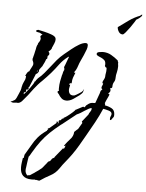

<svg xmlns="http://www.w3.org/2000/svg" viewBox="-99 -623 851 1120"><g transform="rotate(5 327.0 -63.0)"><path d="M-20 6Q-21 5 -23 5Q-24 4 -27 4Q-28 3 -30 2Q-32 1 -34 -1H-27Q-25 -2 -22.5 -3Q-20 -4 -19 -5Q-13 -9 -10 -10Q-5 -13 0.5 -24.5Q6 -36 11.5 -49.5Q17 -63 20 -70L23 -82Q23 -87 25 -93Q27 -104 31.5 -114Q36 -124 41 -135Q41 -135 43 -144Q43 -152 44 -154Q43 -154 43 -155H41Q40 -155 39 -156Q39 -157 40 -158V-159L48 -174Q52 -182 60 -184Q63 -192 71.5 -207Q80 -222 80 -228Q80 -236 77 -243Q73 -248 73 -257Q73 -259 73.5 -261Q74 -263 75 -265Q76 -267 76 -269.5Q76 -272 77 -274Q78 -276 80 -285Q82 -294 84 -303.5Q86 -313 87 -316Q90 -339 98 -348L96 -350Q101 -356 105.5 -364Q110 -372 110 -380Q110 -384 109 -386Q107 -388 107 -391Q107 -396 111 -399Q115 -402 118 -404V-405Q112 -407 110 -409Q107 -412 103 -412V-416Q103 -417 102.5 -415.5Q102 -414 101 -414Q102 -414 101 -413L98 -414Q96 -415 94.5 -415Q93 -415 91 -416Q89 -416 87 -416.5Q85 -417 83 -418Q79 -419 79 -423Q79 -425 84 -427.5Q89 -430 91 -430Q106 -427 127.5 -422Q149 -417 168.5 -410Q188 -403 194 -394Q196 -391 196.5 -387.5Q197 -384 197 -381Q197 -372 192 -360L183 -339Q180 -335 180 -331Q180 -327 173.5 -319.5Q167 -312 162 -310Q163 -309 163 -308.5Q163 -308 163 -308Q163 -306 164 -305Q168 -305 166 -302Q168 -300 168 -296Q168 -293 166.5 -289.5Q165 -286 161 -285Q160 -284 160 -283Q158 -279 158 -276V-275H159Q159 -264 152 -263Q150 -255 145 -244Q138 -231 135 -224V-223Q135 -220 133 -220L131 -218Q130 -215 126 -211Q125 -209 123.5 -207.5Q122 -206 121 -204Q119 -201 117 -198Q115 -195 117 -190H116V-189Q116 -186 115 -186Q113 -182 109.5 -178Q106 -174 100 -172L68 -94Q67 -90 62 -88L68 -82H60L64 -78H59L58 -77H56Q55 -76 51 -76V-70L53 -69L49 -62L48 -61H45Q41 -59 41 -59Q39 -57 39 -55Q39 -49 40 -48Q44 -52 53.5 -63Q63 -74 73 -87.5Q83 -101 90 -112.5Q97 -124 96 -127Q101 -127 105 -137Q108 -140 110 -143Q111 -145 114 -148Q134 -164 150 -183.5Q166 -203 182 -223Q197 -243 214 -263Q231 -283 254 -302Q271 -316 292.5 -333.5Q314 -351 336 -364Q358 -377 375 -377Q387 -377 387 -364Q387 -359 386 -352.5Q385 -346 383 -341Q377 -324 369 -306Q361 -288 353 -271Q346 -256 342 -243Q337 -227 330 -214Q328 -211 326.5 -209.5Q325 -208 324 -207Q324 -206 323.5 -203.5Q323 -201 322 -198L329 -199Q322 -183 317.5 -169.5Q313 -156 313 -141Q313 -138 311 -136V-135Q306 -135 305 -136Q303 -136 301 -134Q300 -133 300 -130Q299 -129 299 -127.5Q299 -126 298 -125L305 -128Q304 -119 302 -112Q301 -108 300.5 -105Q300 -102 300 -98Q300 -84 306.5 -75Q313 -66 328 -66Q331 -66 332 -67H335Q339 -69 346 -72.5Q353 -76 360 -81Q368 -86 375 -91Q382 -96 388 -110Q384 -92 381.5 -87.5Q379 -83 365 -71Q351 -60 330.5 -46.5Q310 -33 290 -33Q273 -33 261.5 -43.5Q250 -54 243 -67L239 -71Q235 -75 235 -79Q235 -81 236 -82V-84L242 -86L243 -87Q242 -89 241.5 -91Q241 -93 241 -95V-102Q241 -122 244.5 -142Q248 -162 253 -182H254Q256 -199 263 -210L265 -213H260L263 -217L260 -226Q262 -230 267.5 -244.5Q273 -259 278 -273Q283 -287 284 -289Q280 -289 277 -286Q250 -266 230 -239Q220 -225 209.5 -212Q199 -199 188 -186Q166 -161 141 -136Q128 -124 117 -111.5Q106 -99 95 -85L65 -45Q50 -26 33 -7Q21 5 9 5Q3 4 -3.5 5Q-10 6 -17 6ZM105 -185Q107 -190 111 -190L108 -194Q107 -192 106 -189.5Q105 -187 104 -185ZM584 -446Q569 -446 560.5 -459.5Q552 -473 552 -486Q582 -508 612.5 -529.5Q643 -551 675 -563L687 -572L688 -568Q688 -562 675 -551.5Q662 -541 656 -539Q655 -537 646 -522.5Q637 -508 624.5 -490.5Q612 -473 600.5 -459.5Q589 -446 584 -446ZM175 446Q173 446 170 446Q167 446 165 445Q163 444 160 444Q157 444 155 443Q154 444 152 444Q152 444 146 442Q143 443 137 443H128Q61 443 61 377Q61 370 61.5 363.5Q62 357 63 350Q64 343 65 336.5Q66 330 67 323L72 322L75 303Q96 269 110 243.5Q124 218 142.5 196Q161 174 193 152Q193 147 200 143L196 139L205 136L244 103L245 99V96Q246 95 245 92Q250 93 252 97Q254 99 254 101V105L253 103V108L254 106Q254 110 253 111V121Q253 125 253 118Q253 111 254 109Q255 106 255 101Q256 98 258 96Q258 94 260 94L254 92Q261 83 264 83L267 84L266 85Q266 86 267 86L276 72L279 76L284 70V68Q288 68 303.5 56.5Q319 45 333.5 32Q348 19 349 15H351L391 -6H392L400 -3L404 -9Q406 -13 408 -14V-15Q421 -26 430 -30Q439 -34 456 -33Q456 -34 457 -34H460L478 -84Q479 -86 480 -89Q481 -92 482 -96L485 -107Q486 -108 487 -109.5Q488 -111 490 -112Q494 -115 494 -116L493 -117V-118L492 -119Q488 -120 488 -125Q488 -132 492 -139Q494 -142 494.5 -145Q495 -148 496 -151H495Q491 -151 491 -156Q491 -164 498 -174Q504 -185 504 -192Q504 -197 504.5 -202.5Q505 -208 506 -212Q507 -217 507.5 -222Q508 -227 508 -232Q508 -236 508 -239.5Q508 -243 507 -245H505Q503 -245 500 -249Q497 -253 497 -255Q497 -258 498 -260V-265Q498 -280 490 -287.5Q482 -295 471 -300Q466 -302 461.5 -304Q457 -306 453 -308Q449 -310 446 -312.5Q443 -315 443 -320Q443 -329 457 -331.5Q471 -334 477 -334Q505 -334 527 -321.5Q549 -309 569 -292V-288Q569 -289 570 -289V-286L572 -282Q572 -279 573 -278Q573 -275 572 -274Q573 -269 573.5 -265Q574 -261 574 -258Q574 -250 573 -241Q572 -232 570 -224Q565 -206 565 -190Q565 -175 558 -165Q551 -154 551 -139Q551 -128 543 -128H541Q539 -128 539 -126Q539 -125 541 -121Q542 -119 542 -115Q542 -108 538 -103.5Q534 -99 529 -94H533Q534 -93 535 -93Q538 -90 538 -91Q538 -88 532.5 -76.5Q527 -65 521.5 -53Q516 -41 515 -37L518 -33Q518 -28 517 -27V-25Q540 -21 558 -11Q576 -1 576 26Q576 37 572 41Q567 46 566 49Q565 51 562 54.5Q559 58 557 58Q553 58 553 54V53Q553 48 553.5 44Q554 40 556 36Q560 29 560 22Q560 9 541 3.5Q522 -2 509 -4Q491 38 468.5 79Q446 120 423 160Q406 190 388.5 220Q371 250 351 278Q343 289 334.5 300Q326 311 317 322Q301 341 285 365Q265 394 236 409Q207 424 175 446ZM102 422Q110 419 117 419L132 409Q141 404 148 398Q152 395 156 392.5Q160 390 164 387L178 376Q183 373 187.5 367Q192 361 198 354L208 342Q210 338 213 335Q216 332 218 330L223 327L225 329L238 311L251 304L250 302L297 244V250L303 245L309 229H308L305 232H301V228Q308 218 316 208.5Q324 199 332 190Q351 171 352 145L370 128H372L395 89L391 81L426 37Q428 29 435 20Q442 10 442 2Q442 -2 440 -2Q434 -2 423.5 4Q413 10 400 18L380 31Q373 35 368 37.5Q363 40 358 42L275 108H274Q236 138 209.5 163.5Q183 189 161.5 217.5Q140 246 116 287Q112 293 108 301Q106 305 104 307.5Q102 310 100 312L97 330L94 351Q93 364 91 374Q89 384 89 392Q89 410 102 422Z"/></g></svg>

Font: Water Brush
Style: Regular
Weight: 400
Designer: Robert E. Leuschke
Foundry: Robert E. Leuschke
Version: Version 1.010; ttfautohint (v1.8.4.7-5d5b)